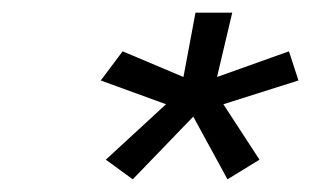

<svg xmlns="http://www.w3.org/2000/svg" viewBox="-20 -763 499 303"><path d="M332.5 -598.5 389.5 -511 339 -480 285 -579 189.5 -480 147 -511 242 -598.5 139 -636 173.5 -682 269.5 -641.5 288.5 -743H346.5L322.5 -641.5L436 -682L451 -636Z"/></svg>

Font: Epilogue Medium
Style: Italic
Weight: 500
Italic angle: -12°
Designer: Tyler Finck
Foundry: Etcetera Type Co
Version: Version 2.112